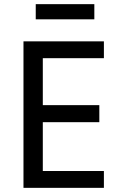

<svg xmlns="http://www.w3.org/2000/svg" viewBox="-20 -904 596 924"><path d="M93 0V-705H480V-624H186V-398H458V-316H186V-81H480V0ZM152 -811V-884H434V-811Z"/></svg>

Font: Nunito Sans 7pt Condensed Medium
Style: Regular
Weight: 500
Width: 3
Designer: Vernon Adams
Foundry: Vernon Adams
Version: Version 3.101;gftools[0.9.27]